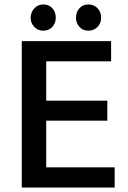

<svg xmlns="http://www.w3.org/2000/svg" viewBox="-20 -816 575 864"><path d="M118 -736Q118 -761 134.5 -778.5Q151 -796 175 -796Q200 -796 215.5 -779Q231 -762 231 -736Q231 -712 215.5 -695Q200 -678 175 -678H174Q150 -678 134 -695Q118 -712 118 -736ZM322 -736Q322 -762 337.5 -779Q353 -796 378 -796Q403 -796 419 -779Q435 -762 435 -736Q435 -712 419 -695Q403 -678 378 -678H377Q353 -678 337.5 -695Q322 -712 322 -736ZM188 -63H496V28H78V-631H480V-540H188V-363H463V-273H188Z"/></svg>

Font: Gmarket Sans TTF Medium
Style: Regular
Weight: 500
Designer: Creative Director : Sungho Lee; Art Director : Kiwoong Choi; Project Manager : Sori Yang, Jongwook Yoon; Font Designer :
Foundry: Sandoll Inc.
Version: Version 1.000;hotconv 1.0.109;makeotfexe 2.5.65596